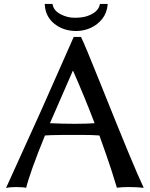

<svg xmlns="http://www.w3.org/2000/svg" viewBox="-20 -946 763 978"><path d="M10.7 11.7 186.5 -376 355.5 -757.8H392.6Q412.1 -718.8 491.2 -521.5Q665 -86.9 709 3.9L711.9 10.7Q679.7 6.8 635.7 6.8Q601.6 6.8 579.1 9.8H575.2L547.9 -78.1Q526.4 -144.5 486.3 -255.9Q453.1 -258.8 393.6 -258.8H305.7Q224.6 -257.8 209 -255.9Q133.8 -71.3 113.3 10.7Q97.7 6.8 58.6 6.8Q30.3 6.8 10.7 11.7ZM208 -921.9V-925.8H247.1L248 -922.9Q253.9 -891.6 288.6 -873.5Q323.2 -855.5 359.9 -855.5Q396.5 -855.5 421.9 -863.3Q480.5 -882.8 488.3 -922.9L489.3 -925.8H528.3V-921.9Q524.4 -879.9 501 -850.1Q477.5 -820.3 442.4 -804.2Q407.2 -788.1 368.2 -788.1Q303.7 -788.1 257.8 -824.2Q211.9 -860.4 208 -921.9ZM234.4 -318.4Q300.8 -315.4 361.3 -315.4Q421.9 -315.4 461.9 -318.4Q415 -442.4 351.6 -586.9Z"/></svg>

Font: GenEi LateMin P v2
Style: Medium
Weight: 500
Designer: o_tamon (Modified)
Foundry: o_tamon / Adobe Systems Incorporated / FONT 910 / Philipp H. Poll
Version: Version 2.1;Original Version 1.004